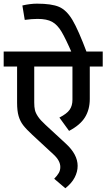

<svg xmlns="http://www.w3.org/2000/svg" viewBox="-29 -900 570 1028"><path d="M521 -543.9H451.7V-370.1Q451.7 -313.5 426 -272Q400.4 -230.5 340.8 -199.2L289.1 -270.5Q329.1 -291 344 -312.5Q358.9 -334 358.9 -365.7V-543.9H154.3V-351.1Q154.3 -327.1 158 -311Q161.6 -294.9 174.6 -275.6Q187.5 -256.3 214.8 -231.4L323.2 -131.3Q386.7 -73.2 386.7 -11.7Q386.7 19.5 370.8 50.3Q355 81.1 320.8 107.9L261.2 57.1Q277.8 40 285.9 25.9Q293.9 11.7 293.9 -5.9Q293.9 -39.6 257.8 -72.8L144.5 -177.7Q111.8 -208 95.2 -229.5Q78.6 -251 70.6 -278.8Q62.5 -306.6 62.5 -349.6V-543.9H-9.3V-624H521ZM358.9 -609.4Q322.8 -692.9 300.5 -730.2Q278.3 -767.6 250 -783.2Q221.7 -798.8 172.4 -798.8Q142.1 -798.8 103.5 -793.5L90.8 -870.6Q132.8 -880.4 169.4 -880.4Q247.1 -880.4 287.1 -863.3Q327.1 -846.2 358.9 -793Q390.6 -739.7 437 -615.7L367.7 -589.4Z"/></svg>

Font: Varta SemiBold
Style: Regular
Weight: 600
Designer: Joana Correia, Viktoriya Grabowska, Eben Sorkin
Foundry: Sorkin Type
Version: Version 1.003; ttfautohint (v1.3) -l 8 -r 24 -G 200 -x 12 -H